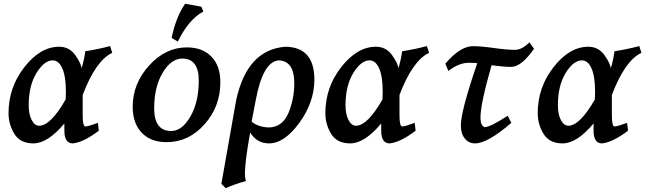

<svg xmlns="http://www.w3.org/2000/svg" viewBox="-20 -729 3427 999"><path d="M184.1 -74.7Q244.1 -75.7 321.8 -211.9L322.8 -253.4Q322.8 -330.6 304.4 -372.8Q286.1 -415 253.4 -415Q209.5 -414.1 169.4 -348.6Q129.4 -283.2 129.4 -181.2Q129.4 -133.8 145 -104.2Q160.6 -74.7 184.1 -74.7ZM358.9 17.1Q314.9 17.1 314.9 -49.3V-86.4Q228 17.1 153.8 17.1Q85 17.1 54.7 -32.5Q24.4 -82 24.4 -140.1Q24.4 -274.4 107.2 -380.1Q189.9 -485.8 287.6 -485.8Q340.8 -485.8 372.1 -441.4Q403.3 -397 404.3 -373Q418.5 -419.4 423.8 -462.4Q491.2 -472.7 552.7 -489.3L564 -454.1Q478 -413.6 410.2 -234.9V-128.4Q410.2 -70.8 424.8 -70.8Q443.8 -72.8 489.3 -89.8L494.1 -48.8Q414.1 11.7 358.9 17.1Z M871.1 -47.4Q927.2 -47.4 970.7 -122.8Q1014.2 -198.2 1014.2 -309.1Q1014.2 -424.3 928.7 -424.3Q870.6 -424.3 826.4 -350.6Q782.2 -276.9 782.2 -165Q782.2 -47.4 871.1 -47.4ZM846.2 10.7Q764.6 10.7 717.5 -38.3Q670.4 -87.4 670.4 -173.3Q670.4 -293.9 755.9 -388.2Q841.3 -482.4 952.1 -482.4Q1033.2 -482.4 1079.8 -434.6Q1126.5 -386.7 1126.5 -301.3Q1126.5 -174.3 1043.9 -81.8Q961.4 10.7 846.2 10.7ZM905.3 -512.7 873 -531.7Q895.5 -641.1 943.4 -709.5L1027.3 -694.3L1038.1 -669.4Q960.9 -627.4 905.3 -512.7Z M1384.3 -65.9Q1452.1 -70.8 1481.7 -143.3Q1511.2 -215.8 1511.2 -296.4Q1511.2 -412.1 1429.7 -415Q1348.1 -407.7 1311 -209.5L1289.1 -95.7Q1326.7 -65.9 1384.3 -65.9ZM1154.3 250 1131.8 227.5 1208.5 -206.1Q1264.6 -470.2 1464.8 -485.8Q1615.7 -483.9 1615.7 -314.9Q1615.7 -197.3 1537.6 -90.1Q1459.5 17.1 1379.4 17.1Q1316.4 17.1 1281.7 -39.6Q1254.4 111.3 1254.4 175.3Q1254.4 195.8 1259.3 213.4Q1206.1 227.1 1154.3 250Z M1832.5 -74.7Q1892.6 -75.7 1970.2 -211.9L1971.2 -253.4Q1971.2 -330.6 1952.9 -372.8Q1934.6 -415 1901.9 -415Q1857.9 -414.1 1817.9 -348.6Q1777.8 -283.2 1777.8 -181.2Q1777.8 -133.8 1793.5 -104.2Q1809.1 -74.7 1832.5 -74.7ZM2007.3 17.1Q1963.4 17.1 1963.4 -49.3V-86.4Q1876.5 17.1 1802.2 17.1Q1733.4 17.1 1703.1 -32.5Q1672.9 -82 1672.9 -140.1Q1672.9 -274.4 1755.6 -380.1Q1838.4 -485.8 1936 -485.8Q1989.3 -485.8 2020.5 -441.4Q2051.8 -397 2052.7 -373Q2066.9 -419.4 2072.3 -462.4Q2139.6 -472.7 2201.2 -489.3L2212.4 -454.1Q2126.5 -413.6 2058.6 -234.9V-128.4Q2058.6 -70.8 2073.2 -70.8Q2092.3 -72.8 2137.7 -89.8L2142.6 -48.8Q2062.5 11.7 2007.3 17.1Z M2451.7 17.1Q2418.9 17.1 2398.4 -8.3Q2377.9 -33.7 2377.9 -76.2Q2377.9 -151.9 2463.4 -400.4Q2443.8 -402.3 2419.4 -402.3Q2367.7 -402.3 2313 -359.9L2296.9 -397.5Q2374.5 -488.8 2441.4 -488.8Q2481.9 -488.8 2549.6 -479.2Q2617.2 -469.7 2659.7 -469.7Q2695.8 -469.7 2734.9 -508.8L2758.8 -475.1Q2692.4 -380.9 2640.1 -380.9Q2599.6 -380.9 2537.6 -389.6Q2480 -188 2480 -118.2Q2480 -89.4 2488 -78.4Q2496.1 -67.4 2502 -67.4Q2529.8 -67.4 2621.6 -126.5L2640.6 -89.8Q2516.6 17.1 2451.7 17.1Z M2937.5 -74.7Q2997.6 -75.7 3075.2 -211.9L3076.2 -253.4Q3076.2 -330.6 3057.9 -372.8Q3039.6 -415 3006.8 -415Q2962.9 -414.1 2922.9 -348.6Q2882.8 -283.2 2882.8 -181.2Q2882.8 -133.8 2898.4 -104.2Q2914.1 -74.7 2937.5 -74.7ZM3112.3 17.1Q3068.4 17.1 3068.4 -49.3V-86.4Q2981.4 17.1 2907.2 17.1Q2838.4 17.1 2808.1 -32.5Q2777.8 -82 2777.8 -140.1Q2777.8 -274.4 2860.6 -380.1Q2943.4 -485.8 3041 -485.8Q3094.2 -485.8 3125.5 -441.4Q3156.7 -397 3157.7 -373Q3171.9 -419.4 3177.2 -462.4Q3244.6 -472.7 3306.2 -489.3L3317.4 -454.1Q3231.4 -413.6 3163.6 -234.9V-128.4Q3163.6 -70.8 3178.2 -70.8Q3197.3 -72.8 3242.7 -89.8L3247.6 -48.8Q3167.5 11.7 3112.3 17.1Z"/></svg>

Font: Kelvinch
Style: Bold Italic
Weight: 700
Italic angle: -10°
Designer: Paul James Miller
Foundry: High-Logic / Made with FontCreator
Version: Version 3.30 September 23, 2016